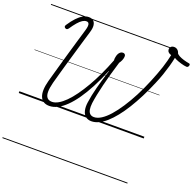

<svg xmlns="http://www.w3.org/2000/svg" viewBox="-245 -1311 2136 2093"><g transform="rotate(20 823.0 -264.0)"><path d="M360 19Q280 19 253.5 -46.5Q227 -112 259 -232Q282 -313 305 -395.5Q328 -478 352 -561.5Q376 -645 400.5 -728Q425 -811 449 -892Q458 -922 459.5 -943Q461 -964 453 -975.5Q445 -987 426 -987Q405 -987 381.5 -972Q358 -957 331 -926Q304 -895 272 -847Q263 -835 254 -833Q245 -831 234 -838Q224 -845 223.5 -853.5Q223 -862 230 -873Q267 -929 301.5 -965.5Q336 -1002 369.5 -1020.5Q403 -1039 436 -1039Q471 -1039 490.5 -1021.5Q510 -1004 514 -971Q518 -938 503 -889Q486 -833 469.5 -777Q453 -721 437 -666Q421 -611 405 -556.5Q389 -502 373.5 -448Q358 -394 343 -340Q328 -286 313 -232Q296 -166 296 -122Q296 -78 315 -55.5Q334 -33 372 -33Q406 -33 445 -55Q484 -77 526 -119Q568 -161 610.5 -220Q653 -279 695.5 -352Q738 -425 778 -510Q818 -595 854 -689Q853 -700 853.5 -708.5Q854 -717 856 -725Q859 -746 867 -763Q875 -780 888 -790.5Q901 -801 917 -801Q936 -801 944 -788.5Q952 -776 948 -757Q946 -741 938 -722Q930 -703 916 -684Q892 -606 871.5 -533Q851 -460 835 -394.5Q819 -329 807.5 -272Q796 -215 790 -170Q785 -125 790.5 -94.5Q796 -64 813.5 -48.5Q831 -33 859 -33Q899 -33 943.5 -61.5Q988 -90 1034.5 -142.5Q1081 -195 1128.5 -267.5Q1176 -340 1222 -428Q1268 -516 1309 -616Q1329 -665 1347 -712Q1365 -759 1379.5 -803.5Q1394 -848 1404 -887Q1414 -926 1420 -956Q1398 -962 1385.5 -975Q1373 -988 1373 -1006Q1373 -1026 1386 -1038.5Q1399 -1051 1422 -1051Q1444 -1051 1461 -1037Q1478 -1023 1484 -999Q1492 -987 1514.5 -975Q1537 -963 1568.5 -953.5Q1600 -944 1635 -938Q1642 -937 1644.5 -931Q1647 -925 1645 -917Q1643 -907 1636 -900Q1629 -893 1619 -894Q1607 -895 1590.5 -898Q1574 -901 1556 -906.5Q1538 -912 1520.5 -918Q1503 -924 1489.5 -930.5Q1476 -937 1469 -942Q1459 -892 1444 -839Q1429 -786 1410 -730.5Q1391 -675 1366 -617Q1326 -521 1283 -436.5Q1240 -352 1196 -281Q1152 -210 1107.5 -154.5Q1063 -99 1019 -60Q975 -21 932 -1Q889 19 848 19Q806 19 779.5 -3.5Q753 -26 743.5 -67Q734 -108 742 -162Q747 -200 756.5 -246.5Q766 -293 779.5 -344.5Q793 -396 809 -450.5Q825 -505 843 -560H840Q795 -449 747 -358Q699 -267 650.5 -197Q602 -127 552.5 -78.5Q503 -30 454.5 -5.5Q406 19 360 19ZM0 513H1450V523H0ZM0 -20H1450V0H0ZM0 -505H1450V-500H0ZM0 -1033H1450V-1023H0Z"/></g></svg>

Font: Playwrite IN Guides
Style: Regular
Weight: 400
Designer: Veronika Burian, José Scaglione
Foundry: TypeTogether
Version: Version 1.003